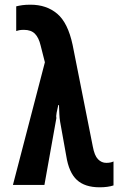

<svg xmlns="http://www.w3.org/2000/svg" viewBox="-20 -787 540 817"><path d="M404 10Q341 10 307 -21.5Q273 -53 262 -123L236 -268Q233 -285 232.5 -302Q232 -319 231 -340H228Q224 -323 221 -307.5Q218 -292 220 -285L169 0H35L171 -522L153 -593Q145 -627 128.5 -643.5Q112 -660 82 -660Q69 -660 62 -658.5Q55 -657 49 -655V-760Q61 -763 75 -765Q89 -767 110 -767Q178 -767 223.5 -728.5Q269 -690 289 -596L375 -163Q382 -125 397 -109.5Q412 -94 432 -94Q451 -94 463 -100V2Q439 10 404 10Z"/></svg>

Font: Noto Sans Mono ExtraCondensed
Style: Bold
Weight: 700
Width: 2
Designer: Monotype Design Team
Foundry: Monotype Imaging Inc.
Version: Version 2.014